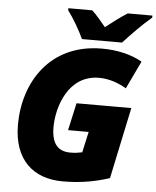

<svg xmlns="http://www.w3.org/2000/svg" viewBox="-61 -978 847 1040"><g transform="rotate(5 362.5 -458.5)"><path d="M356 -767H574C613 -810 675 -874 725 -916V-927H591C550 -901 511 -871 474 -842C456 -864 420 -908 398 -927H268V-916C298 -877 336 -811 356 -767ZM319 10C426 10 505 -8 573 -30L655 -418H357L324 -269H436L411 -156C385 -151 372 -149 346 -149C280 -149 244 -188 244 -278C244 -389 300 -566 467 -566C524 -566 575 -546 616 -522L688 -673C630 -707 552 -725 469 -725C185 -725 51 -504 51 -275C51 -86 157 10 319 10Z"/></g></svg>

Font: Noto Sans Black
Style: Italic
Weight: 900
Italic angle: -12°
Designer: Monotype Design Team
Foundry: Monotype Imaging Inc.
Version: Version 2.013